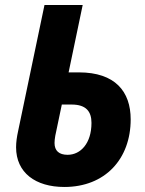

<svg xmlns="http://www.w3.org/2000/svg" viewBox="-20 -734 578 764"><path d="M236 10C398 10 500 -101 500 -259C500 -370 438 -446 294 -446H253L309 -714H157L52 -212C47 -189 44 -168 44 -148C44 -47 121 10 236 10ZM249 -118C215 -118 197 -134 197 -165C197 -173 198 -183 200 -194L226 -318H265C323 -318 344 -290 344 -245C344 -164 301 -118 249 -118Z"/></svg>

Font: Noto Sans Display SemiCondensed Extra
Style: Italic
Weight: 800
Width: 4
Italic angle: -12°
Designer: Monotype Design Team
Foundry: Monotype Imaging Inc.
Version: Version 1.900